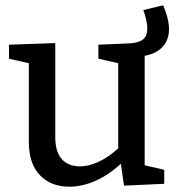

<svg xmlns="http://www.w3.org/2000/svg" viewBox="-20 -696 680 726"><path d="M527 -71 601 -54V-1L449 6L437 -77Q391 -34 340.5 -12Q290 10 242 10Q173 10 131 -33.5Q89 -77 89 -160V-457L14 -474V-527L189 -533V-177Q189 -122 213.5 -94.5Q238 -67 283 -67Q316 -67 353.5 -84.5Q391 -102 427 -135V-457L352 -474V-527L470 -532Q505 -534 521 -547Q537 -560 537 -588Q537 -616 522 -658L597 -676Q619 -625 619 -586Q619 -545 595 -519Q571 -493 527 -485Z"/></svg>

Font: Bitter Pro Medium
Style: Regular
Weight: 500
Designer: Sol Matas, and Bitter project Authors
Foundry: Sol Matas
Version: Version 1.010